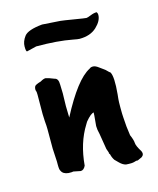

<svg xmlns="http://www.w3.org/2000/svg" viewBox="-100 -683 644 783"><g transform="rotate(-15 222.0 -291.5)"><path d="M152 -612Q152 -612 228 -607Q239 -606 284 -598.5Q329 -591 334 -591Q339 -591 353.5 -597Q368 -603 380 -603Q384 -598 384 -591Q384 -566 357.5 -541Q331 -516 285 -516Q278 -516 258 -520Q196 -532 106 -532L65 -522Q60 -522 60 -543.5Q60 -565 75.5 -585.5Q91 -606 152 -612ZM280 -37 274 -54 263 -121Q258 -140 258 -155L262 -199Q262 -210 263 -211Q251 -211 227 -182Q225 -179 221 -172Q179 -105 171 -11Q163 6 150 6Q123 0 120 0L113 1H100Q77 -1 70 -17Q66 -22 66 -43V-57L63 -112V-194Q63 -208 61 -229Q59 -252 60 -301.5Q61 -351 59 -354.5Q57 -358 57 -364Q57 -370 60 -376Q63 -382 87 -389Q100 -397 109 -397Q123 -394 145 -385Q160 -382 160 -356Q162 -313 160.5 -294Q159 -275 161 -217Q235 -359 293 -388Q298 -393 308 -393Q318 -393 331 -383Q344 -373 349 -370Q354 -367 360.5 -360Q367 -353 371 -351Q383 -331 376 -257Q375 -246 374 -237.5Q373 -229 373 -201Q373 -173 374 -162Q377 -127 377 -121L382 -83Q392 -60 392.5 -47.5Q393 -35 410 -8Q417 7 404 16Q384 26 382.5 24.5Q381 23 371 26.5Q361 30 335 28Q322 25 309 12L294 -3Q286 -15 283 -29Q278 -34 280 -37Z"/></g></svg>

Font: Caveat Brush
Style: Regular
Weight: 400
Designer: Pablo Impallari
Foundry: Creative Lab NY
Version: Version 1.096; ttfautohint (v1.3)